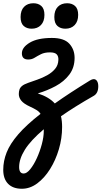

<svg xmlns="http://www.w3.org/2000/svg" viewBox="-62 -709 626 1184"><path d="M171 -133Q240 -111 276 -71Q366 -135 493 -213Q506 -221 516 -221Q529 -221 536.5 -209Q544 -197 544 -177Q544 -134 516 -118Q400 -52 314 8Q321 37 321 74Q321 144 301 211.5Q281 279 246.5 334Q212 389 167.5 422Q123 455 73 455Q18 455 -12 424.5Q-42 394 -42 338Q-42 284 -21 231Q0 178 50 120Q100 62 188 -7Q179 -21 162.5 -31Q146 -41 122 -52Q85 -69 69.5 -88Q54 -107 54 -129Q54 -144 58 -156.5Q62 -169 74 -179Q86 -189 111.5 -198Q137 -207 168.5 -218Q200 -229 229 -245Q258 -261 277.5 -284Q297 -307 298 -340Q299 -362 287.5 -374Q276 -386 246 -386Q213 -386 191 -375Q169 -364 151.5 -353Q134 -342 112 -342Q73 -342 73 -380Q73 -417 121.5 -446Q170 -475 258 -475Q333 -475 365.5 -439.5Q398 -404 398 -352Q398 -292 365.5 -249Q333 -206 281 -178Q229 -150 171 -133ZM56 321Q56 361 84 361Q103 361 124.5 334.5Q146 308 165 266.5Q184 225 196 180Q208 135 208 98Q208 92 208 88Q127 157 91.5 214Q56 271 56 321ZM341 -532Q311 -532 292 -549Q273 -566 273 -604Q273 -645 294.5 -667Q316 -689 352 -689Q382 -689 401 -672Q420 -655 420 -617Q420 -577 398.5 -554.5Q377 -532 341 -532ZM133 -532Q103 -532 84 -549Q65 -566 65 -604Q65 -645 86.5 -667Q108 -689 144 -689Q174 -689 193 -672Q212 -655 212 -617Q212 -577 190.5 -554.5Q169 -532 133 -532Z"/></svg>

Font: Pacifico
Style: Regular
Weight: 400
Designer: Vernon Adams
Foundry: Vernon Adams
Version: Version 3.010; ttfautohint (v1.8.4.7-5d5b)